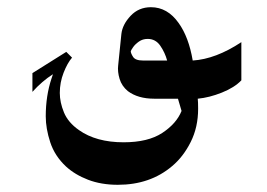

<svg xmlns="http://www.w3.org/2000/svg" viewBox="-20 -274 740 533"><path d="M650 -157V-51Q631 -31 596 -17Q561 -3 529 0Q530 9 530 28Q530 79 509.5 120Q489 161 458 187Q397 239 307 239Q261 239 224.5 225Q188 211 163 188Q132 159 119.5 121Q107 83 107 49Q107 -8 123 -56L127 -68Q97 -49 70 -19V-71L164 -130L180 -114Q167 -99 156.5 -72Q146 -45 146 -16Q146 10 157.5 38Q169 66 199 87Q247 121 323 121Q391 121 430.5 95Q470 69 484 34L474 0H408Q363 0 335 -21Q318 -35 312 -55Q306 -75 308 -92L317 -180Q320 -206 342.5 -230Q365 -254 399 -254Q445 -254 476 -210Q504 -171 515 -106Q579 -110 650 -157ZM444 -106Q438 -128 425 -147Q412 -166 390 -166Q376 -166 365.5 -158.5Q355 -151 349.5 -143Q344 -135 343 -132Q343 -126 349.5 -116Q356 -106 377 -106Z"/></svg>

Font: Katibeh
Style: Regular
Weight: 400
Designer: Arabic design by Kourosh Beigpour, Latin design by Eduardo Tunni, engineering by Lasse Fister
Version: Version 1.000